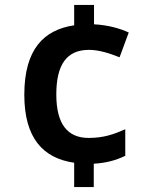

<svg xmlns="http://www.w3.org/2000/svg" viewBox="-20 -744 612 774"><path d="M359 -646V-724H279V-642C158 -624 78 -547 78 -362C78 -187 154 -106 279 -88V10H358V-84C407 -87 446 -97 485 -116V-223C437 -202 398 -188 337 -188C253 -188 207 -243 207 -363C207 -484 249 -543 339 -543C377 -543 420 -530 462 -513L499 -613C464 -629 417 -643 359 -646Z"/></svg>

Font: Noto Sans Vithkuqi SemiBold
Style: Regular
Weight: 600
Version: Version 1.001